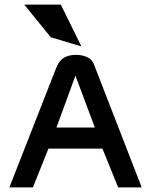

<svg xmlns="http://www.w3.org/2000/svg" viewBox="-20 -820 652 840"><path d="M246 -800H86L202 -657L336 -617ZM390 -541C379 -569 345 -580 311 -580C241 -579 231 -534 220 -508L21 0H124L192 -170H428L497 0H600ZM310 -489 395 -262H227Z"/></svg>

Font: Charger
Style: ExBd
Weight: 400
Designer: Jasper
Foundry: Cannot Into Space Fonts
Version: Version 0.99